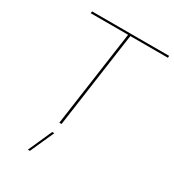

<svg xmlns="http://www.w3.org/2000/svg" viewBox="-209 -778 1018 1124"><g transform="rotate(30 299.5 -215.5)"><path d="M599.1 -660.2 598.1 -647H344.2L252.9 0H237.8L329.1 -647H76.2L78.1 -660.2ZM157.2 229 229 67.9H243.2L170.9 229Z"/></g></svg>

Font: Human Sans Thin
Style: Italic
Weight: 100
Italic angle: -8°
Designer: Tim Radville
Foundry: Continuum
Version: Version 1.000;FEAKit 1.0